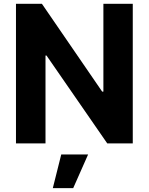

<svg xmlns="http://www.w3.org/2000/svg" viewBox="-20 -747 775 1000"><path d="M671.5 -727.3H518.5V-269.9H512.1L198.2 -727.3H63.2V0H217V-457.7H222.3L538.7 0H671.5ZM255 233H361.2L438.9 57.5H299Z"/></svg>

Font: Karasuma Gothic
Style: Bold
Weight: 700
Designer: Rasmus Andersson / Ryoko Nishizuka
Foundry: Genbu
Version: Version 1.00